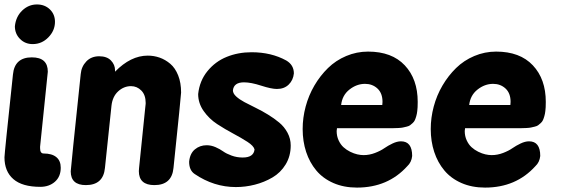

<svg xmlns="http://www.w3.org/2000/svg" viewBox="-23 -832 2529 863"><path d="M35.2 -497.1Q42.5 -574.2 120.1 -574.2Q191.9 -574.2 191.9 -509.8Q191.9 -506.8 157.2 -172.9V-166Q157.2 -142.1 172.9 -142.1Q210.4 -142.1 230.2 -125.7Q250 -109.4 250 -78.1Q250 -38.1 223.9 -15.1Q197.8 7.8 158.2 7.8Q77.1 7.8 37.1 -26.9Q-2.9 -61.5 -2.9 -125Q-2.9 -140.1 35.2 -497.1ZM43.9 -713.9Q48.3 -757.3 76.9 -784.7Q105.5 -812 143.1 -812Q178.2 -812 201.2 -789.8Q224.1 -767.6 224.1 -733.9Q224.1 -694.8 194.6 -664.3Q165 -633.8 124 -633.8Q89.8 -633.8 66.9 -657Q43.9 -680.2 43.9 -713.9Z M339.8 -499Q342.8 -532.7 365 -555.9Q387.2 -579.1 422.9 -579.1Q457.5 -579.1 475.8 -560.1Q494.1 -541 494.1 -516.1V-509.8Q564.5 -582 641.1 -582Q668.9 -582 694.6 -573Q720.2 -564 742.4 -545.2Q764.6 -526.4 777.8 -493.2Q791 -460 791 -416Q791 -404.3 756.8 -77.1Q749.5 0 670.9 0Q601.1 0 601.1 -63Q601.1 -72.3 602.1 -77.1Q618.7 -242.7 629.4 -343.8Q631.3 -360.8 631.6 -364.5Q631.8 -368.2 631.8 -369.1Q631.8 -405.3 612.3 -425Q592.8 -444.8 565.9 -444.8Q533.7 -444.8 508.1 -421.4Q482.4 -397.9 478 -356L448.7 -77.1Q441.4 0 362.8 0Q294.9 0 294.9 -62Q294.9 -72.3 339.8 -499Z M1067.9 -124Q1117.2 -124 1121.1 -160.2Q1117.2 -176.3 1089.4 -194.3Q1061.5 -212.4 1025.1 -231.7Q988.8 -251 952.9 -274.4Q917 -297.9 892.3 -333Q867.7 -368.2 867.7 -409.2Q874 -468.8 909.4 -512.2Q944.8 -555.7 996.1 -576.4Q1047.4 -597.2 1107.9 -597.2Q1196.3 -597.2 1263.7 -560.1Q1297.9 -540 1297.9 -502Q1294.9 -471.7 1274.7 -451.9Q1254.4 -432.1 1221.7 -432.1Q1196.8 -432.1 1150.9 -447Q1105 -461.9 1073.7 -461.9Q1027.8 -461.9 1023.9 -425.8Q1023.9 -412.1 1038.3 -398.7Q1052.7 -385.3 1075.7 -373Q1098.6 -360.8 1126.2 -347.4Q1153.8 -334 1181.4 -317.1Q1209 -300.3 1231.9 -281.2Q1254.9 -262.2 1269.3 -235.4Q1283.7 -208.5 1283.7 -178.2Q1283.7 -130.4 1261 -93Q1238.3 -55.7 1201.4 -34.2Q1164.6 -12.7 1122.6 -2Q1080.6 8.8 1037.1 8.8Q938.5 8.8 852.1 -49.8Q827.1 -66.4 827.1 -105Q830.6 -142.1 853 -160.6Q875.5 -179.2 905.8 -179.2Q925.8 -179.2 945.6 -170.7Q965.3 -162.1 980 -151.6Q994.6 -141.1 1018.1 -132.6Q1041.5 -124 1067.9 -124Z M1631.3 -600.1Q1738.3 -600.1 1796.4 -538.3Q1854.5 -476.6 1854.5 -374Q1854.5 -347.2 1852.5 -333Q1851.1 -320.3 1848.1 -310.1Q1845.2 -299.8 1841.8 -292.2Q1838.4 -284.7 1831.8 -278.8Q1825.2 -272.9 1820.1 -269Q1814.9 -265.1 1804.7 -262.7Q1794.4 -260.3 1787.8 -258.8Q1781.2 -257.3 1767.3 -256.6Q1753.4 -255.9 1745.4 -255.9Q1737.3 -255.9 1720.7 -255.9H1491.7Q1491.7 -253.9 1491 -249.5Q1490.2 -245.1 1490.2 -243.2Q1490.2 -220.2 1499 -201.2Q1507.8 -182.1 1521 -170.2Q1534.2 -158.2 1551 -149.9Q1567.9 -141.6 1583 -138.2Q1598.1 -134.8 1611.3 -134.8Q1637.2 -134.8 1662.6 -144.5Q1688 -154.3 1704.3 -165.8Q1720.7 -177.2 1741.2 -187Q1761.7 -196.8 1779.3 -196.8Q1829.6 -196.8 1829.6 -130.9Q1826.7 -102.5 1807.6 -85Q1720.7 11.2 1581.5 11.2Q1522.5 11.2 1475.6 -9.3Q1428.7 -29.8 1398.7 -65.7Q1368.7 -101.6 1353 -149.2Q1337.4 -196.8 1337.4 -252Q1337.4 -302.7 1350.8 -353Q1364.3 -403.3 1390.1 -447.5Q1416 -491.7 1451.2 -526.1Q1486.3 -560.5 1533.2 -580.3Q1580.1 -600.1 1631.3 -600.1ZM1510.3 -359.9H1695.3Q1696.3 -364.7 1696.3 -374Q1696.3 -413.1 1673.6 -434.1Q1650.9 -455.1 1617.7 -455.1Q1580.1 -455.1 1547.6 -429.4Q1515.1 -403.8 1510.3 -359.9Z M2207 -600.1Q2314 -600.1 2372.1 -538.3Q2430.2 -476.6 2430.2 -374Q2430.2 -347.2 2428.2 -333Q2426.8 -320.3 2423.8 -310.1Q2420.9 -299.8 2417.5 -292.2Q2414.1 -284.7 2407.5 -278.8Q2400.9 -272.9 2395.8 -269Q2390.6 -265.1 2380.4 -262.7Q2370.1 -260.3 2363.5 -258.8Q2356.9 -257.3 2343 -256.6Q2329.1 -255.9 2321 -255.9Q2313 -255.9 2296.4 -255.9H2067.4Q2067.4 -253.9 2066.7 -249.5Q2065.9 -245.1 2065.9 -243.2Q2065.9 -220.2 2074.7 -201.2Q2083.5 -182.1 2096.7 -170.2Q2109.9 -158.2 2126.7 -149.9Q2143.6 -141.6 2158.7 -138.2Q2173.8 -134.8 2187 -134.8Q2212.9 -134.8 2238.3 -144.5Q2263.7 -154.3 2280 -165.8Q2296.4 -177.2 2316.9 -187Q2337.4 -196.8 2355 -196.8Q2405.3 -196.8 2405.3 -130.9Q2402.3 -102.5 2383.3 -85Q2296.4 11.2 2157.2 11.2Q2098.1 11.2 2051.3 -9.3Q2004.4 -29.8 1974.4 -65.7Q1944.3 -101.6 1928.7 -149.2Q1913.1 -196.8 1913.1 -252Q1913.1 -302.7 1926.5 -353Q1939.9 -403.3 1965.8 -447.5Q1991.7 -491.7 2026.9 -526.1Q2062 -560.5 2108.9 -580.3Q2155.8 -600.1 2207 -600.1ZM2085.9 -359.9H2271Q2272 -364.7 2272 -374Q2272 -413.1 2249.3 -434.1Q2226.6 -455.1 2193.4 -455.1Q2155.8 -455.1 2123.3 -429.4Q2090.8 -403.8 2085.9 -359.9Z"/></svg>

Font: BPreplay
Style: Bold Italic
Weight: 700
Italic angle: -6°
Designer: Magenta/George Triantafyllakos
Foundry: Magenta/George Triantafyllakos
Version: Version 1.00